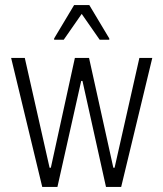

<svg xmlns="http://www.w3.org/2000/svg" viewBox="-20 -739 646 759"><path d="M147 0 24 -510H78L176 -76H181L276 -510H332L428 -76H433L531 -510H582L459 0H399L306 -419H301L207 0ZM194 -582V-587L273 -719H333L412 -587V-582H374L303 -684L232 -582Z"/></svg>

Font: Saira Condensed Light
Style: Regular
Weight: 300
Width: 3
Designer: Hector Gatti with collaboration of the Omnibus-Type team
Foundry: Omnibus-Type
Version: Version 1.101